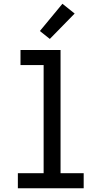

<svg xmlns="http://www.w3.org/2000/svg" viewBox="-20 -1001 540 1021"><path d="M75 0V-80H212V-655H89V-735H302V-80H425V0ZM245 -794 192 -836 312 -981 377 -929Z"/></svg>

Font: Iosevka Term Medium
Style: Regular
Weight: 500
Monospace: yes
Designer: Belleve Invis
Foundry: Belleve Invis
Version: Version 26.3.1